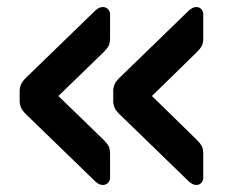

<svg xmlns="http://www.w3.org/2000/svg" viewBox="-20 -602 655 546"><path d="M538 -76Q529 -76 518 -85L318 -279Q310 -287 306.5 -294.5Q303 -302 302 -311V-347Q303 -356 306.5 -363.5Q310 -371 318 -379L518 -573Q529 -582 538 -582Q547 -582 552.5 -576Q558 -570 558 -561V-494Q558 -480 554 -472Q550 -464 540 -454L412 -329L540 -204Q550 -194 554 -186Q558 -178 558 -164V-97Q558 -88 552.5 -82Q547 -76 538 -76ZM272 -76Q263 -76 252 -85L52 -279Q44 -287 40.5 -294.5Q37 -302 36 -311V-347Q37 -356 40.5 -363.5Q44 -371 52 -379L252 -573Q263 -582 272 -582Q281 -582 287 -576Q293 -570 293 -561V-494Q293 -480 289 -472Q285 -464 275 -454L146 -329L275 -204Q285 -194 289 -186Q293 -178 293 -164V-97Q293 -88 287 -82Q281 -76 272 -76Z"/></svg>

Font: Fz Rubik Med
Style: Regular
Weight: 500
Designer: Hubert and Fischer
Foundry: Hubert and Fischer
Version: Vit hóa bi FontZin.com